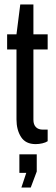

<svg xmlns="http://www.w3.org/2000/svg" viewBox="-20 -638 250 862"><path d="M194 -416H130V-100Q130 -79 141 -67.5Q152 -56 173 -56H194V-4Q185 2 170 5.5Q155 9 140 9Q95 9 74.5 -23Q54 -55 54 -102V-416H12V-484H54L71 -618H130V-484H194ZM76 204 98 138H67V55H145V132L118 204Z"/></svg>

Font: Pragati Narrow
Style: Regular
Weight: 400
Designer: Hector Gatti, Marcela Romero, Pablo Cosgaya and Nicolas Silva
Foundry: Omnibus-Type
Version: Version 1.010; ttfautohint (v1.3)